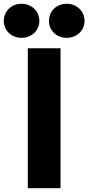

<svg xmlns="http://www.w3.org/2000/svg" viewBox="-81 -995 467 1015"><path d="M272 -795C326 -795 366 -835 366 -884C366 -935 326 -975 272 -975C216 -975 178 -935 178 -884C178 -835 216 -795 272 -795ZM33 -795C87 -795 127 -835 127 -884C127 -935 87 -975 33 -975C-22 -975 -61 -935 -61 -884C-61 -835 -22 -795 33 -795ZM239 0V-740H66V0Z"/></svg>

Font: Be Vietnam Pro ExtraBold
Style: Regular
Weight: 800
Designer: Lam Bao, Tony Le, Vietanh Nguyen
Foundry: Yellow Type Foundry
Version: Version 1.002